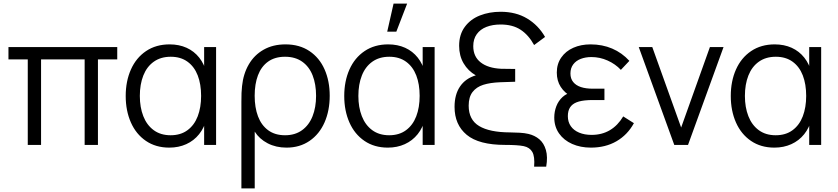

<svg xmlns="http://www.w3.org/2000/svg" viewBox="-20 -800 4624 1060"><path d="M133.3 0V-472H26.7V-540H627.3V-472H520.7V0H447.3V-472H206.7V0Z M914.7 15Q840 15 785.6 -22.1Q731.2 -59.2 702.6 -123.9Q674 -188.7 674 -270Q674 -351.7 702.8 -416.3Q731.5 -481 786.4 -518Q841.3 -555 916.7 -555Q968.5 -555 1010.2 -536.2Q1051.8 -517.3 1079.9 -481.8Q1108 -446.2 1120.3 -397.3L1107 -371V-540H1173V0H1107V-170.7L1120.3 -144.3Q1108 -95 1079.2 -59.1Q1050.5 -23.2 1008.3 -4.1Q966.2 15 914.7 15ZM922 -53.3Q977.2 -53.3 1014.9 -81.1Q1052.7 -108.8 1071.5 -157.8Q1090.3 -206.8 1090.3 -270.7Q1090.3 -335.2 1071.6 -383.7Q1052.8 -432.2 1015.2 -459.4Q977.5 -486.7 922.7 -486.7Q867.5 -486.7 829.1 -459.4Q790.7 -432.2 771.3 -383.2Q752 -334.3 752 -270.3Q752 -207.8 771.1 -158.8Q790.2 -109.7 828.4 -81.5Q866.7 -53.3 922 -53.3Z M1312.7 -237.3Q1312.7 -266.2 1313.4 -287Q1314.2 -307.8 1316.3 -324.7Q1323.3 -392.5 1353.6 -444.5Q1383.8 -496.5 1435.6 -525.8Q1487.3 -555 1556 -555Q1633.3 -555 1688.4 -518.1Q1743.5 -481.2 1771.9 -416.9Q1800.3 -352.7 1800.3 -271.3Q1800.3 -189.3 1771.8 -124.3Q1743.2 -59.3 1689.1 -22.2Q1635 15 1561.7 15Q1503.7 15 1457.8 -8.8Q1411.8 -32.7 1386.3 -73.3V240H1312.7ZM1553.7 -53.3Q1609 -53.3 1647.5 -81.2Q1686 -109 1705.5 -158.2Q1725 -207.3 1725 -271Q1725 -334.8 1706 -383.5Q1687 -432.2 1648.5 -459.4Q1610 -486.7 1553.7 -486.7Q1497.7 -486.7 1460.1 -459.8Q1422.5 -432.8 1404.2 -384.4Q1386 -336 1386 -271.3Q1386 -206.3 1404.5 -157.4Q1423 -108.5 1460.6 -80.9Q1498.2 -53.3 1553.7 -53.3Z M2152.8 -780 2117.7 -625H2168L2227.7 -780ZM2121.2 15Q2046.5 15 1992.1 -22.1Q1937.7 -59.2 1909.1 -123.9Q1880.5 -188.7 1880.5 -270Q1880.5 -351.7 1909.2 -416.3Q1938 -481 1992.9 -518Q2047.8 -555 2123.2 -555Q2175 -555 2216.7 -536.2Q2258.3 -517.3 2286.4 -481.8Q2314.5 -446.2 2326.8 -397.3L2313.5 -371V-540H2379.5V0H2313.5V-170.7L2326.8 -144.3Q2314.5 -95 2285.8 -59.1Q2257 -23.2 2214.8 -4.1Q2172.7 15 2121.2 15ZM2128.5 -53.3Q2183.7 -53.3 2221.4 -81.1Q2259.2 -108.8 2278 -157.8Q2296.8 -206.8 2296.8 -270.7Q2296.8 -335.2 2278.1 -383.7Q2259.3 -432.2 2221.7 -459.4Q2184 -486.7 2129.2 -486.7Q2074 -486.7 2035.6 -459.4Q1997.2 -432.2 1977.8 -383.2Q1958.5 -334.3 1958.5 -270.3Q1958.5 -207.8 1977.6 -158.8Q1996.7 -109.7 2034.9 -81.5Q2073.2 -53.3 2128.5 -53.3Z M2928.8 120Q2933.3 64.2 2918.8 38.9Q2904.3 13.7 2871.3 6.8Q2838.3 0 2768.8 0Q2623.5 0 2556.5 -55.8Q2489.5 -111.5 2489.5 -210Q2489.5 -278.2 2519.8 -322.6Q2550 -367 2606.8 -384Q2564 -408.5 2539.4 -450.5Q2514.8 -492.5 2514.8 -547.3Q2514.8 -609.5 2546.2 -651.8Q2577.5 -694.2 2629.5 -714.6Q2681.5 -735 2743.8 -735Q2828.2 -735 2890.1 -697.9Q2952 -660.8 2989.2 -596L2928.8 -551.3Q2898 -607.2 2854 -635.9Q2810 -664.7 2743.8 -664.7Q2699.3 -664.7 2665.3 -651.4Q2631.3 -638.2 2612.1 -611.3Q2592.8 -584.5 2592.8 -545.3Q2592.8 -487.7 2633.4 -455.8Q2674 -423.8 2746.5 -420.3Q2767.5 -419.3 2824.2 -419.3V-348.7Q2814.5 -348.7 2742.2 -346Q2686 -343.8 2648.2 -331.8Q2610.3 -319.8 2588.9 -292.1Q2567.5 -264.3 2567.5 -216.7Q2567.5 -138.8 2625.2 -104.2Q2682.8 -69.5 2795.8 -69Q2823.2 -68.7 2849.6 -67.2Q2876 -65.7 2897.2 -60.7Q2932.3 -52.5 2957.6 -31.1Q2982.8 -9.7 2993.8 28.2Q3004.8 66 2995.5 120Z M3242 15Q3322.7 15 3383.6 -20.2Q3444.5 -55.5 3479.7 -120L3420.7 -157.3Q3390.8 -107.2 3346.9 -81.2Q3303 -55.3 3246.3 -55.3Q3206.8 -55.3 3177.2 -67.8Q3147.5 -80.2 3131.2 -103.5Q3115 -126.8 3115 -158.7Q3115 -188.5 3127.2 -207.1Q3139.3 -225.7 3163.2 -235.2Q3187.2 -244.8 3226.7 -247Q3233 -247.3 3239.7 -247.5Q3246.3 -247.7 3253 -247.7H3317V-310.3H3253.7Q3214.5 -310.3 3187.2 -319.3Q3159.8 -328.3 3144.6 -347.1Q3129.3 -365.8 3129.3 -394.3Q3129.3 -424.2 3144.8 -444.6Q3160.2 -465 3186.4 -475Q3212.7 -485 3245.3 -485Q3291.8 -485 3334.6 -465.8Q3377.3 -446.7 3407.7 -414.3L3454.7 -464Q3413.8 -508.7 3359.7 -531.8Q3305.5 -555 3240 -555Q3187.5 -555 3145.2 -536.3Q3103 -517.7 3078.5 -482.3Q3054 -447 3054 -399.3Q3054 -353.8 3075.8 -320.1Q3097.5 -286.3 3138.7 -264.3L3143 -292Q3109 -285.7 3085.9 -264.5Q3062.8 -243.3 3051.4 -213.5Q3040 -183.7 3040 -151.3Q3040 -101 3066.4 -63.3Q3092.8 -25.7 3138.8 -5.3Q3184.8 15 3242 15Z M3702.5 0 3506.5 -540H3581.2L3740.5 -96L3899.2 -540H3974.5L3778.5 0Z M4255.2 15Q4180.5 15 4126.1 -22.1Q4071.7 -59.2 4043.1 -123.9Q4014.5 -188.7 4014.5 -270Q4014.5 -351.7 4043.2 -416.3Q4072 -481 4126.9 -518Q4181.8 -555 4257.2 -555Q4309 -555 4350.7 -536.2Q4392.3 -517.3 4420.4 -481.8Q4448.5 -446.2 4460.8 -397.3L4447.5 -371V-540H4513.5V0H4447.5V-170.7L4460.8 -144.3Q4448.5 -95 4419.8 -59.1Q4391 -23.2 4348.8 -4.1Q4306.7 15 4255.2 15ZM4262.5 -53.3Q4317.7 -53.3 4355.4 -81.1Q4393.2 -108.8 4412 -157.8Q4430.8 -206.8 4430.8 -270.7Q4430.8 -335.2 4412.1 -383.7Q4393.3 -432.2 4355.7 -459.4Q4318 -486.7 4263.2 -486.7Q4208 -486.7 4169.6 -459.4Q4131.2 -432.2 4111.8 -383.2Q4092.5 -334.3 4092.5 -270.3Q4092.5 -207.8 4111.6 -158.8Q4130.7 -109.7 4168.9 -81.5Q4207.2 -53.3 4262.5 -53.3Z"/></svg>

Font: Hauora
Style: Regular
Weight: 400
Designer: Wayne Shih
Foundry: WCYS
Version: Version 1.001